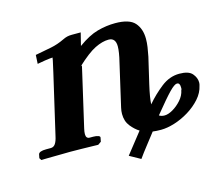

<svg xmlns="http://www.w3.org/2000/svg" viewBox="-83 -551 870 757"><g transform="rotate(-15 352.0 -173.0)"><path d="M421 -291Q426 -311 428.5 -327Q431 -343 431 -354Q431 -389 402 -389Q377 -389 346.5 -374Q316 -359 269 -315L275 -318L219 -75Q216 -62 216 -53Q216 -35 231 -35H245Q257 -35 265.5 -32Q274 -29 272 -23L269 -8L256 1Q256 1 235.5 0.5Q215 0 188 -0.5Q161 -1 142 -1Q129 -1 109 -0.5Q89 0 69.5 0Q50 0 37 0.5Q24 1 24 1L18 -8L21 -23Q24 -35 53 -35H72Q84 -35 91 -45.5Q98 -56 102 -75L159 -321Q167 -355 169 -366Q171 -377 171 -378Q171 -378 158.5 -377Q146 -376 108 -369L110 -405Q148 -412 175.5 -417.5Q203 -423 230 -436Q240 -441 248.5 -443Q257 -445 268 -445H304L291 -393Q335 -425 371.5 -435Q408 -445 444 -445Q502 -445 524 -420Q546 -395 546 -354Q546 -338 543.5 -321Q541 -304 537 -284L512 -177Q500 -125 499 -99Q528 -133 562.5 -160Q597 -187 637 -187Q675 -187 689.5 -170Q704 -153 704 -134Q704 -130 703.5 -127Q703 -124 702 -121Q696 -93 675 -69.5Q654 -46 625.5 -28.5Q597 -11 566.5 -1.5Q536 8 511 8Q501 8 493 7.5Q485 7 477 6Q461 27 440.5 53Q420 79 406 99L361 74L428 -11Q410 -22 394 -42Q378 -62 378 -92Q378 -104 381 -117ZM618 -152Q608 -152 586.5 -130Q565 -108 517 -49Q526 -43 539 -43Q554 -43 573 -54Q592 -65 608 -83Q624 -101 628 -122Q630 -125 630 -128Q630 -131 630 -134Q630 -152 618 -152Z"/></g></svg>

Font: Libertinus Serif Semibold Italic
Style: Regular
Weight: 600
Italic angle: -11.5°
Designer: Philipp H. Poll, Khaled Hosny
Foundry: Caleb Maclennan
Version: Version 7.051;RELEASE